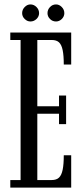

<svg xmlns="http://www.w3.org/2000/svg" viewBox="-20 -847 380 867"><path d="M26.5 0V-34H73V-666.5H26.5V-700H301.5V-555.5H268Q268 -596 263 -620.5Q258 -645 246.5 -655.8Q235 -666.5 213 -666.5H148.5V-367H246.5V-415.5H278.5V-286.5H246.5V-333.5H148.5V-34H213Q235 -34 246.5 -45Q258 -56 263 -80.8Q268 -105.5 268 -146H301.5V0ZM233 -750Q217 -750 205.8 -761.2Q194.5 -772.5 194.5 -787.5Q194.5 -803.5 205.8 -815.2Q217 -827 233 -827Q247.5 -827 259 -815.2Q270.5 -803.5 270.5 -787.5Q270.5 -772.5 259 -761.2Q247.5 -750 233 -750ZM117.5 -750Q103 -750 91.5 -761.2Q80 -772.5 80 -787.5Q80 -803.5 91.5 -815.2Q103 -827 117.5 -827Q133 -827 144.8 -815.2Q156.5 -803.5 156.5 -787.5Q156.5 -772.5 144.8 -761.2Q133 -750 117.5 -750Z"/></svg>

Font: Imbue Thin 10pt
Style: Regular
Weight: 400
Version: Version 1.102